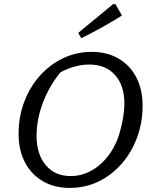

<svg xmlns="http://www.w3.org/2000/svg" viewBox="-20 -911 756 940"><path d="M321 9Q246 9 189.5 -24Q133 -57 102 -116.5Q71 -176 71 -256Q71 -339 98.5 -412Q126 -485 175 -540Q224 -595 289 -626Q354 -657 429 -657Q504 -657 560 -624.5Q616 -592 647 -533Q678 -474 678 -394Q678 -309 650.5 -236Q623 -163 574.5 -108Q526 -53 461.5 -22Q397 9 321 9ZM326 -49Q398 -49 459 -96.5Q520 -144 554 -226Q569 -265 579 -315.5Q589 -366 589 -403Q589 -493 543 -544Q497 -595 417 -595Q347 -595 276 -557Q221 -490 190 -408Q159 -326 159 -246Q159 -156 204 -102.5Q249 -49 326 -49ZM378 -724 363 -750 534 -891H545L577 -835Q529 -805 480 -777.5Q431 -750 378 -724Z"/></svg>

Font: Piazzolla SC
Style: Italic
Weight: 400
Italic angle: -11.3°
Designer: Juan Pablo del Peral
Foundry: Huerta Tipografica
Version: Version 1.330